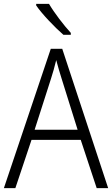

<svg xmlns="http://www.w3.org/2000/svg" viewBox="-20 -967 577 987"><path d="M232 -947H166V-939C195 -896 261 -827 306 -788H344V-798C308 -837 259 -901 232 -947ZM477 0H536L300 -716H241L0 0H59L142 -248H395ZM297 -562 379 -300H158L242 -562C251 -590 261 -624 269 -658C277 -627 289 -587 297 -562Z"/></svg>

Font: Noto Sans Gujarati SemiCondensed Light
Style: Regular
Weight: 300
Width: 4
Designer: Jelle Bosma - Monotype Design Team, Universal Thirst
Foundry: Monotype Imaging Inc.
Version: Version 2.106